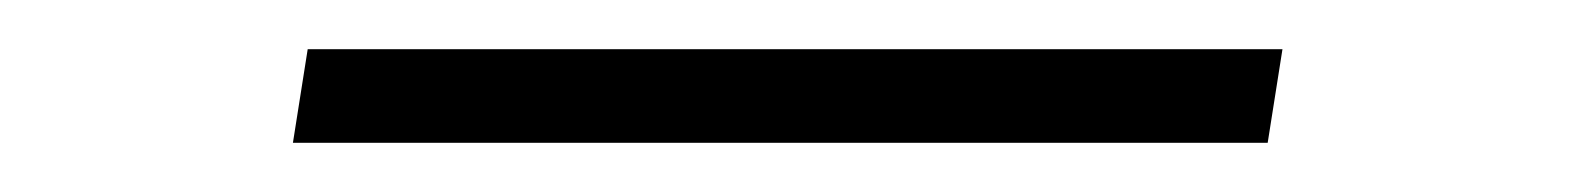

<svg xmlns="http://www.w3.org/2000/svg" viewBox="-20 -379 640 78"><path d="M99 -321 105 -359H501L495 -321Z"/></svg>

Font: Iosevka Curly Slab XLtEx
Style: Italic
Weight: 200
Width: 7
Italic angle: -9°
Monospace: yes
Designer: Belleve Invis
Foundry: Belleve Invis
Version: Version 11.1.0; ttfautohint (v1.8.3)